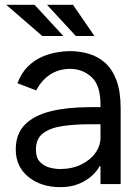

<svg xmlns="http://www.w3.org/2000/svg" viewBox="-20 -765 574 798"><path d="M397.7 0V-73.9H393.5Q384.9 -56.1 363.5 -35.9Q342 -15.6 308.8 -1.4Q275.6 12.8 231.5 12.8Q149.5 12.8 97.5 -30.2Q45.5 -73.2 45.5 -143.5Q45.5 -208.8 83.8 -247.3Q122.2 -285.9 191.4 -302.7Q260.7 -319.6 353.7 -319.6H397.7V-329.5Q397.7 -410.5 360.6 -444.6Q323.5 -478.7 271.3 -478.7Q223.4 -478.7 187.1 -454.2Q150.9 -429.7 130.7 -389.2L52.6 -419Q68.9 -462.4 96.1 -488.8Q123.2 -515.3 154.8 -528.9Q186.4 -542.6 216.8 -547.6Q247.2 -552.6 269.9 -552.6Q311.1 -552.6 348.9 -541.5Q386.7 -530.5 416.7 -504.1Q446.7 -477.6 464.1 -431.3Q481.5 -384.9 481.5 -313.9V0ZM397.7 -248.6H353.7Q289.8 -248.6 239 -240.9Q188.2 -233.3 158.7 -210.8Q129.3 -188.2 129.3 -143.5Q129.3 -109.4 146.1 -92Q163 -74.6 186.3 -68.5Q209.5 -62.5 228.7 -62.5Q279.1 -62.5 317.1 -81Q355.1 -99.4 376.4 -129.3Q397.7 -159.1 397.7 -193.2ZM243.3 -615.4H155.5L6 -745H123.6ZM372.5 -615.4H295.1L175.4 -745H283.4Z"/></svg>

Font: Interface
Style: Regular
Weight: 400
Designer: Rasmus Andersson
Foundry: rsms
Version: Version 1.8